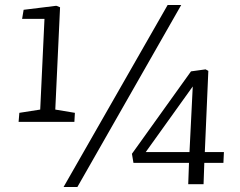

<svg xmlns="http://www.w3.org/2000/svg" viewBox="-20 -733 956 764"><path d="M233 11 647 -713H701L288 11ZM200 -297 278 -284 276 -248H54L57 -284L140 -297L157 -658H68L74 -694L204 -710L219 -704ZM795 -128H871L869 -85H793L790 0H729L732 -85H511L505 -121L740 -449L798 -457L809 -451ZM734 -128 747 -389 560 -128Z"/></svg>

Font: Literata 12pt Light
Style: Italic
Weight: 300
Italic angle: -2°
Designer: Latin by Veronika Burian and Jose Scaglione. Greek by Irene Vlachou. Cyrillic by Vera Evstafieva
Foundry: TypeTogether
Version: Version 3.002